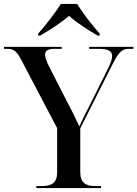

<svg xmlns="http://www.w3.org/2000/svg" viewBox="-24 -951 695 971"><path d="M169 -781V-771H179C218 -793 289 -838 325 -871C360 -838 431 -793 470 -771H480V-781C442 -823 394 -886 366 -931H284C255 -886 207 -823 169 -781ZM160 0H487V-10H457C409 -10 382 -28 382 -79V-302L545 -626C575 -685 593 -704 625 -704H651V-714H427V-704H475C521 -704 543 -694 543 -668C543 -651 535 -629 519 -598L444 -447C418 -398 394 -348 377 -312C361 -346 341 -389 314 -439L224 -615C211 -641 204 -661 204 -675C204 -696 220 -704 255 -704H288V-714H-4V-704H14C45 -704 61 -691 82 -651L265 -303V-79C265 -28 238 -10 190 -10H160Z"/></svg>

Font: Noto Serif Display Medium
Style: Regular
Weight: 500
Designer: Monotype Design Team
Foundry: Monotype Imaging Inc.
Version: Version 2.009